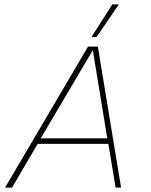

<svg xmlns="http://www.w3.org/2000/svg" viewBox="-20 -857 690 877"><path d="M398 -688 493 -837H523L421 -688ZM3 0 382 -644H427L533 0H508L475 -200H152L35 0ZM166 -225H470L404 -628Z"/></svg>

Font: Kanit Thin
Style: Italic
Weight: 250
Italic angle: -12°
Designer: Katatrad Team
Foundry: CadsonDemak
Version: Version 2.000; ttfautohint (v1.8.3)